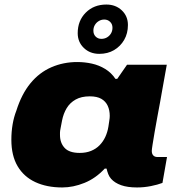

<svg xmlns="http://www.w3.org/2000/svg" viewBox="-20 -813 778 845"><path d="M254 12Q186 12 135.5 -11.5Q85 -35 57.5 -81.5Q30 -128 30 -198Q30 -233 35.5 -265.5Q41 -298 52 -326Q75 -399 114 -446.5Q153 -494 206 -517Q259 -540 320 -540Q353 -540 384.5 -533Q416 -526 443 -509.5Q470 -493 488 -466H496L539 -528H714L693 -411Q690 -393 684.5 -363Q679 -333 672.5 -298.5Q666 -264 660.5 -231.5Q655 -199 651.5 -177Q648 -155 648 -149Q648 -136 654.5 -129Q661 -122 673 -122H715L695 -8Q674 0 644 6Q614 12 583 12Q541 12 513 2Q485 -8 469 -26Q461 -35 456.5 -46.5Q452 -58 449 -71H441Q401 -28 351.5 -8Q302 12 254 12ZM331 -140Q359 -140 381 -149Q403 -158 418.5 -174Q434 -190 443.5 -210.5Q453 -231 457 -255Q459 -270 460.5 -278.5Q462 -287 462.5 -293Q463 -299 463 -303Q463 -328 454 -347.5Q445 -367 426 -378Q407 -389 375 -389Q338 -389 313 -375Q288 -361 273.5 -337Q259 -313 253 -282Q249 -260 246.5 -248Q244 -236 244 -229.5Q244 -223 244 -219Q244 -184 264.5 -162Q285 -140 331 -140ZM417 -576Q376 -576 349 -602Q322 -628 322 -667Q322 -722 357.5 -757.5Q393 -793 448 -793Q489 -793 516 -767.5Q543 -742 543 -703Q543 -666 526.5 -637.5Q510 -609 482 -592.5Q454 -576 417 -576ZM426 -642Q440 -642 451 -648.5Q462 -655 468.5 -666Q475 -677 475 -691Q475 -707 464.5 -717Q454 -727 439 -727Q426 -727 415 -720.5Q404 -714 397.5 -703Q391 -692 391 -678Q391 -662 401 -652Q411 -642 426 -642Z"/></svg>

Font: Archivo SemiExpanded Black
Style: Italic
Weight: 900
Width: 6
Italic angle: -10°
Designer: Hector Gatti
Foundry: Omnibus-Type
Version: Version 2.001